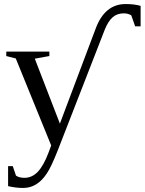

<svg xmlns="http://www.w3.org/2000/svg" viewBox="-20 -714 715 949"><path d="M675 -584H648L629 -638Q613 -648 592 -648Q558 -648 536 -628Q514 -608 498 -568L266 28Q233 112 211 144Q164 215 95 215Q58 215 20 206V107H43L59 154Q75 165 101 165Q138 165 167 135Q196 104 220 40L233 5L58 -425L11 -437V-459H224V-437L152 -424L276 -103L453 -573Q498 -694 601 -694Q644 -694 675 -685Z"/></svg>

Font: Libra Serif Modern
Style: Regular
Weight: 400
Designer: Stefan Peev, Context Ltd
Foundry: Stefan Peev, Context Ltd
Version: Version 1.000